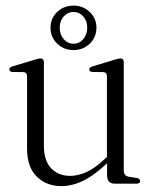

<svg xmlns="http://www.w3.org/2000/svg" viewBox="-20 -638 519 667"><path d="M74 -122V-372.5Q74 -386.5 62 -387.5L21.5 -388Q12.5 -389.5 12.5 -397Q12.5 -404 23.5 -407.5L100.5 -430.5Q114 -435 120.5 -435Q132.5 -435 132.5 -421.5V-132.5Q132.5 -79 158 -53Q183.5 -27 224 -27Q251 -27 280.8 -40.5Q310.5 -54 343 -85L351.5 -92.5V-372.5Q351.5 -386.5 339.5 -387.5L299.5 -388Q290 -389.5 290 -397Q290 -404 301.5 -407.5L378 -430.5Q391.5 -435 398 -435Q410 -435 410 -421.5V-45.5Q410 -27 427.5 -24L456.5 -19.5Q466.5 -17 466.5 -9Q466.5 0 455 0H378.5Q352 0 352 -29.5V-71Q306.5 -28 268.5 -9.8Q230.5 8.5 193 8.5Q141.5 8.5 107.8 -24.5Q74 -57.5 74 -122ZM235.5 -464Q202 -464 178.8 -486.2Q155.5 -508.5 155.5 -542Q155.5 -574.5 178.8 -596.5Q202 -618.5 235.5 -618.5Q268.5 -618.5 291.8 -596.2Q315 -574 315 -542Q315 -508.5 291.8 -486.2Q268.5 -464 235.5 -464ZM235.5 -596.5Q215.5 -596.5 201.5 -581Q187.5 -565.5 187.5 -542Q187.5 -517.5 201.5 -501.8Q215.5 -486 235.5 -486Q255.5 -486 269.2 -502Q283 -518 283 -542Q283 -565.5 269.2 -581Q255.5 -596.5 235.5 -596.5Z"/></svg>

Font: Fraunces 144pt Soft Light
Style: Regular
Weight: 300
Version: Version 1.000;[0bf87f6ff]